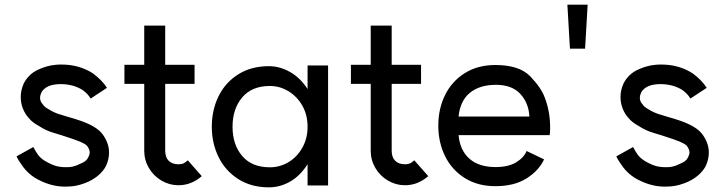

<svg xmlns="http://www.w3.org/2000/svg" viewBox="-20 -793 3111 824"><path d="M334 -407Q294 -432 240 -432Q179 -432 158 -397Q152 -384 152 -373Q152 -357 164 -345Q170 -334 189 -324Q209 -311 234 -303L270 -292Q335 -274 367.5 -257.5Q400 -241 416 -222Q429 -207 438.5 -185Q448 -163 448 -138Q448 -108 434 -79Q412 -39 361 -14Q344 -6 323 0Q302 6 284 7Q275 8 259 8Q193 8 128 -31Q99 -50 79 -77Q59 -104 51 -122L123 -162Q133 -143 143 -129Q153 -115 172 -103Q202 -85 225 -79.5Q248 -74 279 -76Q301 -78 324 -90Q339 -96 346.5 -102Q354 -108 359 -118Q365 -130 365 -139Q365 -152 353 -168Q343 -177 322.5 -185.5Q302 -194 246 -212L210 -223Q178 -232 146 -253Q118 -268 103 -287Q88 -303 78.5 -326.5Q69 -350 69 -377Q69 -406 82 -435Q103 -475 142.5 -493.5Q182 -512 220 -515Q227 -516 244 -516Q320 -516 379 -478Q418 -449 439 -416L369 -370Q356 -392 334 -407Z M746 2Q707 2 673 -18Q639 -38 619 -72Q599 -106 599 -146V-433H514V-515H599V-683H689V-515H815V-433H689V-146Q689 -118 704 -103Q719 -88 746 -88Q759 -88 767 -91.5Q775 -95 786 -105L846 -37Q801 2 746 2Z M1300 -249Q1300 -300 1277.5 -339.5Q1255 -379 1218 -401.5Q1181 -424 1138 -424Q1061 -424 1019.5 -375Q978 -326 978 -249Q978 -172 1019.5 -123.5Q1061 -75 1138 -75Q1181 -75 1218 -97Q1255 -119 1277.5 -159Q1300 -199 1300 -249ZM1134 -509Q1180 -509 1224 -484.5Q1268 -460 1300 -411V-512H1388V3H1300V-88Q1267 -37 1224 -13Q1181 11 1134 11Q1058 11 1002.5 -24.5Q947 -60 918 -119Q889 -178 889 -249Q889 -321 918 -380Q947 -439 1002.5 -474Q1058 -509 1134 -509Z M1718 2Q1679 2 1645 -18Q1611 -38 1591 -72Q1571 -106 1571 -146V-433H1486V-515H1571V-683H1661V-515H1787V-433H1661V-146Q1661 -118 1676 -103Q1691 -88 1718 -88Q1731 -88 1739 -91.5Q1747 -95 1758 -105L1818 -37Q1773 2 1718 2Z M2108 -429Q2039 -429 1997 -395Q1955 -361 1948 -293H2252Q2249 -351 2213 -390Q2177 -429 2108 -429ZM2106 -514Q2209 -514 2256 -465Q2303 -416 2318 -374Q2341 -315 2341 -245Q2341 -226 2339 -213H1948Q1954 -148 1994.5 -112Q2035 -76 2107 -76Q2161 -76 2194.5 -96Q2228 -116 2240 -145L2315 -109Q2293 -61 2240 -27.5Q2187 6 2106 6Q2030 6 1974.5 -29Q1919 -64 1890 -123Q1861 -182 1861 -254Q1861 -326 1890 -385Q1919 -444 1974.5 -479Q2030 -514 2106 -514Z M2491 -584H2426L2415 -773H2502Z M2908 -407Q2868 -432 2814 -432Q2753 -432 2732 -397Q2726 -384 2726 -373Q2726 -357 2738 -345Q2744 -334 2763 -324Q2783 -311 2808 -303L2844 -292Q2909 -274 2941.5 -257.5Q2974 -241 2990 -222Q3003 -207 3012.5 -185Q3022 -163 3022 -138Q3022 -108 3008 -79Q2986 -39 2935 -14Q2918 -6 2897 0Q2876 6 2858 7Q2849 8 2833 8Q2767 8 2702 -31Q2673 -50 2653 -77Q2633 -104 2625 -122L2697 -162Q2707 -143 2717 -129Q2727 -115 2746 -103Q2776 -85 2799 -79.5Q2822 -74 2853 -76Q2875 -78 2898 -90Q2913 -96 2920.5 -102Q2928 -108 2933 -118Q2939 -130 2939 -139Q2939 -152 2927 -168Q2917 -177 2896.5 -185.5Q2876 -194 2820 -212L2784 -223Q2752 -232 2720 -253Q2692 -268 2677 -287Q2662 -303 2652.5 -326.5Q2643 -350 2643 -377Q2643 -406 2656 -435Q2677 -475 2716.5 -493.5Q2756 -512 2794 -515Q2801 -516 2818 -516Q2894 -516 2953 -478Q2992 -449 3013 -416L2943 -370Q2930 -392 2908 -407Z"/></svg>

Font: SUIT Medium
Style: Regular
Weight: 500
Designer: Sunn Youn; Korean Glyphs from Source Han Sans (Sandoll Communications; Soo-young Jang, Joo-yeon Kang)
Foundry: Sunn
Version: Version 1.120